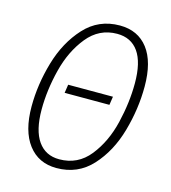

<svg xmlns="http://www.w3.org/2000/svg" viewBox="-106 -781 784 878"><g transform="rotate(15 286.0 -341.5)"><path d="M535 -453Q535 -347 504.5 -240Q474 -133 408 -61Q342 11 241 11Q156 11 107.5 -52.5Q59 -116 59 -232Q59 -336 90 -442.5Q121 -549 187.5 -621.5Q254 -694 354 -694Q440 -694 487.5 -632Q535 -570 535 -453ZM107 -231Q107 -132 142.5 -81.5Q178 -31 243 -31Q331 -31 386 -100Q441 -169 464.5 -267Q488 -365 488 -456Q488 -555 453 -604.5Q418 -654 352 -654Q267 -654 211.5 -585.5Q156 -517 131.5 -419.5Q107 -322 107 -231ZM407 -371 401 -331H189L195 -371Z"/></g></svg>

Font: Fira Sans Extra Condensed ExtraLight
Style: Italic
Weight: 275
Width: 3
Italic angle: -8°
Designer: Carrois Corporate & Edenspiekermann AG
Foundry: Carrois Corporate GbR & Edenspiekermann AG
Version: Version 4.203